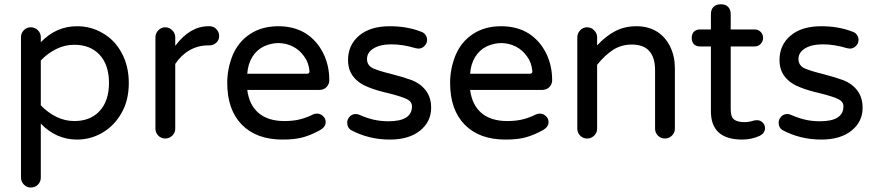

<svg xmlns="http://www.w3.org/2000/svg" viewBox="-20 -629 4015 880"><path d="M76.2 184.6V-459Q76.2 -477.5 89.4 -490.7Q102.5 -503.9 121.1 -503.9Q139.6 -503.9 153.3 -490.7Q167 -477.5 167 -459V-435.5Q237.3 -508.8 333 -508.8Q396.5 -508.8 448.2 -478.5Q504.9 -447.3 537.6 -386.7Q570.3 -326.2 570.3 -249Q570.3 -168.9 537.1 -111.3Q503.9 -52.7 449.7 -21Q395.5 10.7 333 10.7Q237.3 10.7 167 -62.5V184.6Q167 204.1 153.8 217.3Q140.6 230.5 121.1 230.5Q102.5 230.5 89.4 216.8Q76.2 203.1 76.2 184.6ZM479.5 -249Q479.5 -331.1 437 -377.4Q394.5 -423.8 320.3 -423.8Q277.3 -423.8 237.8 -404.3Q198.2 -384.8 167 -351.6V-146.5Q198.2 -113.3 237.8 -93.8Q277.3 -74.2 320.3 -74.2Q394.5 -74.2 437 -120.6Q479.5 -167 479.5 -249Z M692.4 -39.1V-458Q692.4 -476.6 705.6 -490.2Q718.8 -503.9 737.3 -503.9Q755.9 -503.9 769.5 -490.2Q783.2 -476.6 783.2 -458V-418.9Q850.6 -508.8 935.5 -508.8H940.4Q959 -508.8 971.7 -495.6Q984.4 -482.4 984.4 -463.9Q984.4 -445.3 971.2 -433.1Q958 -420.9 938.5 -420.9H933.6Q887.7 -420.9 849.1 -398.9Q810.5 -377 783.2 -335.9V-39.1Q783.2 -20.5 769.5 -7.3Q755.9 5.9 737.3 5.9Q718.8 5.9 705.6 -7.3Q692.4 -20.5 692.4 -39.1Z M1021.5 -249Q1021.5 -315.4 1046.9 -377Q1073.2 -438.5 1127 -473.6Q1180.7 -508.8 1255.9 -508.8Q1328.1 -508.8 1381.8 -475.6Q1432.6 -442.4 1460.9 -386.2Q1489.3 -330.1 1489.3 -261.7Q1489.3 -243.2 1476.6 -230Q1463.9 -216.8 1443.4 -216.8H1113.3Q1122.1 -147.5 1165.5 -110.8Q1209 -74.2 1283.2 -74.2Q1322.3 -74.2 1353 -81.5Q1383.8 -88.9 1415 -104.5Q1421.9 -108.4 1432.6 -108.4Q1448.2 -108.4 1460.4 -97.2Q1472.7 -85.9 1472.7 -69.3Q1472.7 -46.9 1446.3 -32.2Q1405.3 -9.8 1368.2 0.5Q1331.1 10.7 1275.4 10.7Q1155.3 10.7 1088.4 -57.6Q1021.5 -126 1021.5 -249ZM1398.4 -303.7Q1394.5 -342.8 1375 -369.1Q1353.5 -400.4 1321.8 -416Q1290 -431.6 1255.9 -431.6Q1224.6 -431.6 1190.4 -417Q1156.2 -400.4 1136.2 -367.7Q1116.2 -335 1113.3 -291H1386.7Q1399.4 -291 1398.4 -303.7Z M1587.9 -33.2Q1571.3 -44.9 1571.3 -66.4Q1571.3 -82 1582.5 -94.2Q1593.8 -106.4 1610.4 -106.4Q1620.1 -106.4 1627.9 -102.5Q1661.1 -87.9 1692.4 -80.6Q1723.6 -73.2 1760.7 -73.2Q1868.2 -73.2 1868.2 -141.6Q1868.2 -163.1 1844.7 -174.8Q1820.3 -186.5 1762.7 -201.2Q1706.1 -213.9 1668 -229.5Q1626 -245.1 1600.6 -276.4Q1575.2 -307.6 1575.2 -353.5Q1575.2 -422.9 1626 -465.8Q1676.8 -508.8 1766.6 -508.8Q1844.7 -508.8 1908.2 -484.4Q1921.9 -480.5 1929.7 -469.7Q1937.5 -459 1937.5 -446.3Q1937.5 -430.7 1925.8 -418.5Q1914.1 -406.2 1897.5 -406.2L1884.8 -408.2Q1826.2 -425.8 1773.4 -425.8Q1722.7 -425.8 1692.4 -407.2Q1662.1 -388.7 1662.1 -358.4Q1662.1 -330.1 1688.5 -316.4Q1716.8 -303.7 1773.4 -290Q1826.2 -276.4 1867.2 -261.7Q1907.2 -246.1 1931.6 -214.4Q1956.1 -182.6 1956.1 -134.8Q1956.1 -71.3 1905.3 -30.3Q1854.5 10.7 1766.6 10.7Q1669.9 10.7 1587.9 -33.2Z M2043 -249Q2043 -315.4 2068.4 -377Q2094.7 -438.5 2148.4 -473.6Q2202.1 -508.8 2277.3 -508.8Q2349.6 -508.8 2403.3 -475.6Q2454.1 -442.4 2482.4 -386.2Q2510.7 -330.1 2510.7 -261.7Q2510.7 -243.2 2498 -230Q2485.4 -216.8 2464.8 -216.8H2134.8Q2143.6 -147.5 2187 -110.8Q2230.5 -74.2 2304.7 -74.2Q2343.8 -74.2 2374.5 -81.5Q2405.3 -88.9 2436.5 -104.5Q2443.4 -108.4 2454.1 -108.4Q2469.7 -108.4 2481.9 -97.2Q2494.1 -85.9 2494.1 -69.3Q2494.1 -46.9 2467.8 -32.2Q2426.8 -9.8 2389.6 0.5Q2352.5 10.7 2296.9 10.7Q2176.8 10.7 2109.9 -57.6Q2043 -126 2043 -249ZM2419.9 -303.7Q2416 -342.8 2396.5 -369.1Q2375 -400.4 2343.3 -416Q2311.5 -431.6 2277.3 -431.6Q2246.1 -431.6 2211.9 -417Q2177.7 -400.4 2157.7 -367.7Q2137.7 -335 2134.8 -291H2408.2Q2420.9 -291 2419.9 -303.7Z M2626 -39.1V-458Q2626 -476.6 2639.2 -490.2Q2652.3 -503.9 2670.9 -503.9Q2689.5 -503.9 2703.1 -490.2Q2716.8 -476.6 2716.8 -458V-420.9Q2756.8 -463.9 2799.8 -486.3Q2842.8 -508.8 2897.5 -508.8Q2951.2 -508.8 2992.2 -483.4Q3031.2 -458 3052.2 -414.1Q3073.2 -370.1 3073.2 -316.4V-39.1Q3073.2 -20.5 3059.6 -7.3Q3045.9 5.9 3027.3 5.9Q3008.8 5.9 2995.6 -7.3Q2982.4 -20.5 2982.4 -39.1V-306.6Q2982.4 -424.8 2876 -424.8Q2829.1 -424.8 2791.5 -401.4Q2753.9 -377.9 2716.8 -332V-39.1Q2716.8 -20.5 2703.1 -7.3Q2689.5 5.9 2670.9 5.9Q2652.3 5.9 2639.2 -7.3Q2626 -20.5 2626 -39.1Z M3238.3 -119.1V-563.5Q3238.3 -585.9 3250.5 -597.7Q3262.7 -609.4 3284.2 -609.4Q3305.7 -609.4 3317.4 -597.2Q3329.1 -585 3329.1 -563.5V-127Q3329.1 -92.8 3344.7 -81.1Q3360.4 -69.3 3391.6 -69.3Q3412.1 -69.3 3430.7 -75.2Q3432.6 -75.2 3433.6 -76.2Q3443.4 -78.1 3450.2 -78.1Q3464.8 -78.1 3475.6 -67.4Q3486.3 -56.6 3486.3 -42Q3486.3 -19.5 3462.9 -6.8Q3424.8 10.7 3381.8 10.7Q3238.3 10.7 3238.3 -119.1ZM3150.4 -455.1Q3150.4 -473.6 3160.6 -483.9Q3170.9 -494.1 3189.5 -494.1H3438.5Q3455.1 -494.1 3466.3 -482.9Q3477.5 -471.7 3477.5 -455.1Q3477.5 -439.5 3466.3 -427.7Q3455.1 -416 3438.5 -416H3189.5Q3170.9 -416 3160.6 -426.3Q3150.4 -436.5 3150.4 -455.1Z M3565.4 -33.2Q3548.8 -44.9 3548.8 -66.4Q3548.8 -82 3560.1 -94.2Q3571.3 -106.4 3587.9 -106.4Q3597.7 -106.4 3605.5 -102.5Q3638.7 -87.9 3669.9 -80.6Q3701.2 -73.2 3738.3 -73.2Q3845.7 -73.2 3845.7 -141.6Q3845.7 -163.1 3822.3 -174.8Q3797.9 -186.5 3740.2 -201.2Q3683.6 -213.9 3645.5 -229.5Q3603.5 -245.1 3578.1 -276.4Q3552.7 -307.6 3552.7 -353.5Q3552.7 -422.9 3603.5 -465.8Q3654.3 -508.8 3744.1 -508.8Q3822.3 -508.8 3885.7 -484.4Q3899.4 -480.5 3907.2 -469.7Q3915 -459 3915 -446.3Q3915 -430.7 3903.3 -418.5Q3891.6 -406.2 3875 -406.2L3862.3 -408.2Q3803.7 -425.8 3751 -425.8Q3700.2 -425.8 3669.9 -407.2Q3639.6 -388.7 3639.6 -358.4Q3639.6 -330.1 3666 -316.4Q3694.3 -303.7 3751 -290Q3803.7 -276.4 3844.7 -261.7Q3884.8 -246.1 3909.2 -214.4Q3933.6 -182.6 3933.6 -134.8Q3933.6 -71.3 3882.8 -30.3Q3832 10.7 3744.1 10.7Q3647.5 10.7 3565.4 -33.2Z"/></svg>

Font: jf-openhuninn-2.1
Style: Regular
Weight: 400
Designer: [Kosugi Maru]
Designed by MOTOYA      

[Varela Round]
Joe Prince (Latin component); Avraham Cornfeld (Hebrew component)
Foundry: justfont Co., Ltd.
Version: 2.1